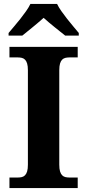

<svg xmlns="http://www.w3.org/2000/svg" viewBox="-20 -951 441 971"><path d="M27.8 0V-53.2H69.8Q81.1 -53.2 90.3 -55.4Q99.6 -57.6 106.4 -64.5Q113.3 -71.3 117.2 -84Q121.1 -96.7 121.1 -118.2V-595.7Q121.1 -617.2 117.2 -629.9Q113.3 -642.6 106.4 -649.4Q99.6 -656.2 90.3 -658.4Q81.1 -660.6 69.8 -660.6H27.8V-713.9H373V-660.6H331.1Q320.3 -660.6 310.8 -658.4Q301.3 -656.2 294.4 -649.4Q287.6 -642.6 283.7 -629.9Q279.8 -617.2 279.8 -595.7V-118.2Q279.8 -96.7 283.7 -84Q287.6 -71.3 294.4 -64.5Q301.3 -57.6 310.8 -55.4Q320.3 -53.2 331.1 -53.2H373V0ZM23.4 -784.2Q35.2 -798.3 51 -816.9Q66.9 -835.4 82.5 -855.2Q98.1 -875 112.1 -894.8Q126 -914.6 133.8 -931.2H268.6Q276.4 -914.6 290.3 -894.8Q304.2 -875 319.8 -855.2Q335.4 -835.4 351.1 -816.9Q366.7 -798.3 378.4 -784.2V-771H309.6Q299.3 -779.3 285.2 -790.5Q271 -801.8 255.9 -814Q240.7 -826.2 226.3 -838.4Q211.9 -850.6 200.7 -860.8Q189.5 -850.6 175 -838.4Q160.6 -826.2 145.8 -814Q130.9 -801.8 116.9 -790.5Q103 -779.3 92.8 -771H23.4Z"/></svg>

Font: Sahl Naskh
Style: Bold
Weight: 700
Designer: Pascal Zoghbi
Version: Version 1.001